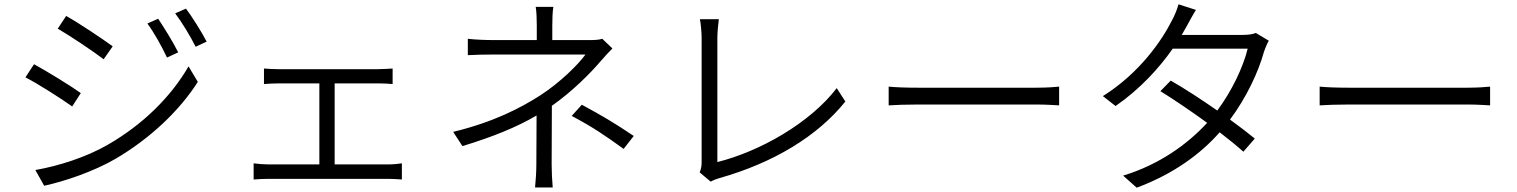

<svg xmlns="http://www.w3.org/2000/svg" viewBox="-20 -830 7040 891"><path d="M714 -743 664 -721C696 -677 731 -614 755 -563L807 -587C784 -634 738 -707 714 -743ZM843 -790 793 -768C826 -724 862 -664 888 -613L939 -637C915 -683 869 -756 843 -790ZM287 -756 248 -697C305 -664 414 -591 461 -555L503 -615C461 -646 345 -724 287 -756ZM144 -41 185 32C278 12 415 -34 516 -93C675 -186 813 -316 898 -450L855 -522C774 -382 644 -252 478 -157C378 -100 253 -60 144 -41ZM138 -532 98 -471C157 -441 266 -371 315 -336L355 -398C314 -428 195 -501 138 -532Z M1205 -512V-440C1226 -442 1258 -443 1273 -443H1462V-67H1226C1205 -67 1180 -69 1157 -72V3C1181 1 1205 0 1226 0H1780C1795 0 1825 1 1845 3V-72C1825 -69 1803 -67 1780 -67H1533V-443H1733C1756 -443 1782 -442 1802 -440V-512C1783 -511 1758 -509 1733 -509H1272C1257 -509 1227 -510 1205 -512Z M2548 -798H2466C2470 -776 2471 -738 2471 -711V-644H2271C2237 -644 2182 -646 2151 -650V-574C2181 -576 2238 -577 2272 -577H2697C2662 -529 2579 -447 2488 -388C2396 -329 2272 -264 2083 -218L2126 -152C2267 -195 2376 -239 2470 -294C2470 -224 2469 -128 2469 -68C2469 -33 2466 10 2463 40H2545C2542 9 2540 -33 2540 -68C2540 -135 2541 -258 2541 -339C2635 -405 2720 -490 2770 -549C2785 -567 2805 -588 2822 -605L2775 -650C2760 -645 2738 -644 2716 -644H2543V-711C2543 -738 2544 -777 2548 -798ZM2874 -139 2921 -199C2829 -261 2774 -293 2680 -344L2633 -292C2728 -242 2787 -202 2874 -139Z M3227 -30 3278 13C3292 5 3307 0 3317 -3C3569 -74 3774 -198 3903 -359L3863 -421C3739 -259 3506 -127 3309 -78V-654C3309 -681 3313 -719 3316 -741H3228C3232 -723 3236 -678 3236 -654V-77C3236 -58 3233 -45 3227 -30Z M4104 -428V-341C4134 -343 4184 -345 4239 -345H4790C4835 -345 4875 -342 4895 -341V-428C4874 -426 4840 -423 4789 -423H4239C4182 -423 4133 -425 4104 -428Z M5530 -784 5449 -810C5443 -786 5428 -752 5419 -736C5373 -644 5269 -491 5098 -384L5157 -338C5271 -417 5360 -515 5422 -604H5770C5749 -518 5696 -407 5629 -317C5557 -367 5481 -417 5413 -456L5365 -407C5431 -366 5509 -313 5582 -260C5491 -161 5360 -66 5192 -15L5255 41C5427 -23 5552 -116 5640 -216C5682 -184 5720 -153 5750 -126L5803 -187C5770 -214 5731 -244 5688 -275C5764 -377 5820 -496 5846 -591C5851 -605 5860 -628 5868 -641L5808 -677C5793 -671 5773 -668 5747 -668H5464C5473 -683 5481 -697 5488 -710C5498 -728 5514 -759 5530 -784Z M6104 -428V-341C6134 -343 6184 -345 6239 -345H6790C6835 -345 6875 -342 6895 -341V-428C6874 -426 6840 -423 6789 -423H6239C6182 -423 6133 -425 6104 -428Z"/></svg>

Font: Source Han Sans JP Normal
Style: Regular
Weight: 350
Designer: Ryoko NISHIZUKA 西塚涼子 (kana, bopomofo & ideographs); Paul D. Hunt (Latin, Greek & Cyrillic); Sandoll Communications 산돌커뮤니
Foundry: Adobe
Version: Version 2.002;hotconv 1.0.116;makeotfexe 2.5.65601